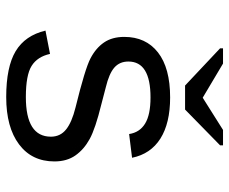

<svg xmlns="http://www.w3.org/2000/svg" viewBox="-82 -672 763 640"><g transform="rotate(90 300.0 -351.5)"><path d="M517.6 -150.9Q517.6 -75.7 460.7 -33Q403.8 9.8 303.2 9.8Q202.6 9.8 150.1 -21.7Q97.7 -53.2 81.5 -121.1L159.2 -136.2Q168.5 -94.2 199 -75Q229.5 -55.7 303.2 -55.7Q435.1 -55.7 435.1 -139.2Q435.1 -170.4 411.1 -189.7Q387.2 -209 337.9 -221.2Q209 -252.9 174.3 -271Q139.6 -289.1 121.1 -316.2Q102.5 -343.3 102.5 -383.8Q102.5 -455.6 154.3 -496.1Q206.1 -536.6 304.2 -536.6Q390.1 -536.6 441.4 -504.2Q492.7 -471.7 505.4 -409.7L426.3 -399.9Q420.9 -435.1 391.6 -453.1Q362.3 -471.2 304.2 -471.2Q184.6 -471.2 184.6 -397.5Q184.6 -368.2 204.8 -350.6Q225.1 -333 270 -322.3L328.1 -307.1Q407.7 -287.6 442.6 -268.6Q477.5 -249.5 497.6 -220.9Q517.6 -192.4 517.6 -150.9ZM344.7 -586.4H264.6L140.6 -703.1V-712.9H191.4L304.7 -645.5H305.7L412.6 -712.9H463.9V-703.1Z"/></g></svg>

Font: Liberation Mono
Style: Regular
Weight: 400
Monospace: yes
Designer: Steve Matteson
Foundry: Ascender Corporation
Version: Version 2.1.5